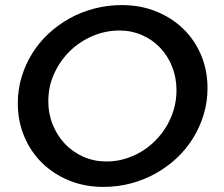

<svg xmlns="http://www.w3.org/2000/svg" viewBox="-20 -727 881 755"><path d="M459 -707Q532.5 -707 594.2 -682Q656 -657 701 -613.2Q746 -569.5 771 -509.8Q796 -450 796 -380Q796 -326.5 781 -276.8Q766 -227 739.2 -183.8Q712.5 -140.5 674.8 -105.2Q637 -70 591.8 -44.8Q546.5 -19.5 494.5 -5.8Q442.5 8 387 8Q313.5 8 251.8 -17.2Q190 -42.5 145 -86.8Q100 -131 75 -191.2Q50 -251.5 50 -321Q50 -375 65 -424.5Q80 -474 106.8 -517Q133.5 -560 171.2 -595Q209 -630 254.2 -655Q299.5 -680 351.5 -693.5Q403.5 -707 459 -707ZM450 -607Q394.5 -607 343.8 -585.2Q293 -563.5 254.5 -525.8Q216 -488 193 -437.5Q170 -387 170 -329Q170 -279 187.8 -235.8Q205.5 -192.5 236.2 -160.5Q267 -128.5 308.8 -110.2Q350.5 -92 399 -92Q435.5 -92 469.8 -102Q504 -112 534.8 -130.2Q565.5 -148.5 591 -174.2Q616.5 -200 635 -231Q653.5 -262 663.8 -297.8Q674 -333.5 674 -372Q674 -422 656.8 -465Q639.5 -508 609.5 -539.5Q579.5 -571 538.5 -589Q497.5 -607 450 -607Z"/></svg>

Font: Argentum Sans
Style: Italic
Weight: 400
Italic angle: -11.3099°
Designer: Julieta Ulanovsky, Owen Earl, Rasmus Andersson, Cristiano Sobral
Foundry: The Argentum Sans Project Authors
Version: Version 3.131; ttfautohint (v1.8.4.7-5d5b-dirty)